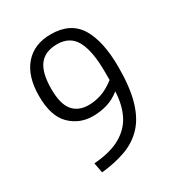

<svg xmlns="http://www.w3.org/2000/svg" viewBox="-156 -738 785 846"><g transform="rotate(-30 237.0 -315.0)"><path d="M118.2 4.9 108.4 -46.4Q192.9 -52.7 244.4 -82Q295.9 -111.3 320.1 -160.6Q344.2 -210 346.7 -275.4Q314.5 -249.5 279.5 -239.5Q244.6 -229.5 208.5 -229.5Q139.6 -229.5 92.5 -276.4Q45.4 -323.2 45.4 -424.8Q45.4 -524.9 93 -580.1Q140.6 -635.3 225.6 -635.3Q325.2 -635.3 368.9 -564.5Q412.6 -493.7 412.6 -361.3Q412.6 -259.8 393.3 -192.1Q374 -124.5 336.4 -83.7Q298.8 -43 244.1 -22.7Q189.5 -2.4 118.2 4.9ZM215.8 -281.2Q247.6 -281.2 280 -291.7Q312.5 -302.2 350.1 -331.1V-372.1Q350.1 -477.5 322 -530.5Q293.9 -583.5 228 -583.5Q166.5 -583.5 137.2 -545.2Q107.9 -506.8 107.9 -424.3Q107.9 -349.1 135.7 -315.2Q163.6 -281.2 215.8 -281.2Z"/></g></svg>

Font: Anaheim
Style: Regular
Weight: 400
Designer: Vernon Adams
Foundry: Vernon Adams
Version: Version 2.001